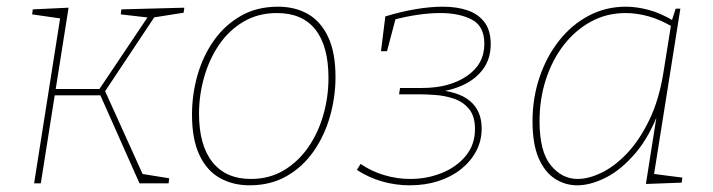

<svg xmlns="http://www.w3.org/2000/svg" viewBox="-20 -548 2133 574"><path d="M82 0 161 -501 167 -492 76 -505 78 -520 185 -525 145 -272 141 -282H283L274 -277L425 -502L428 -495L341 -505L343 -520L531 -525L529 -510L434 -495L445 -502L292 -272L290 -285L408 -24L399 -29L486 -15L484 0H397L277 -270L284 -263H137L145 -272L102 0Z M811 -528Q863 -528 901.5 -505.5Q940 -483 961.5 -436.5Q983 -390 983 -318Q983 -258 966.5 -200Q950 -142 917.5 -95.5Q885 -49 837 -21.5Q789 6 726 6Q676 6 637 -16Q598 -38 576 -85Q554 -132 554 -205Q554 -266 570.5 -323.5Q587 -381 619.5 -427Q652 -473 700 -500.5Q748 -528 811 -528ZM808 -509Q752 -509 708.5 -483.5Q665 -458 635.5 -415Q606 -372 590.5 -318Q575 -264 575 -208Q575 -114 615 -63.5Q655 -13 730 -13Q785 -13 828 -38.5Q871 -64 901 -107Q931 -150 946.5 -204Q962 -258 962 -315Q962 -410 923 -459.5Q884 -509 808 -509Z M1205 6Q1163 6 1122.5 -5.5Q1082 -17 1047 -40L1058 -58Q1090 -36 1128.5 -24.5Q1167 -13 1206 -13Q1256 -13 1300 -30.5Q1344 -48 1372 -81.5Q1400 -115 1400 -162Q1400 -201 1382 -222.5Q1364 -244 1337 -253Q1310 -262 1282 -264Q1254 -266 1235 -266H1173L1176 -285H1242Q1323 -285 1375.5 -320.5Q1428 -356 1428 -417Q1428 -470 1390.5 -489.5Q1353 -509 1297 -509Q1264 -509 1227 -503.5Q1190 -498 1153 -488L1165 -501L1137 -395H1119L1132 -499Q1178 -513 1222 -520.5Q1266 -528 1304 -528Q1346 -528 1378 -517Q1410 -506 1428.5 -481.5Q1447 -457 1447 -416Q1447 -373 1425 -342.5Q1403 -312 1366 -294.5Q1329 -277 1284 -272L1276 -280Q1349 -276 1384.5 -246.5Q1420 -217 1420 -164Q1420 -127 1403.5 -96Q1387 -65 1358 -42Q1329 -19 1290 -6.5Q1251 6 1205 6Z M1706 6Q1669 6 1638.5 -14Q1608 -34 1590 -76Q1572 -118 1572 -185Q1572 -255 1593 -317Q1614 -379 1651.5 -426.5Q1689 -474 1740 -501Q1791 -528 1851 -528Q1883 -528 1919 -518.5Q1955 -509 1995 -485L1987 -482L2000 -522H2014L1934 -19L1927 -29L2020 -17L2018 -2L1911 2L1946 -220L1952 -221Q1923 -141 1880 -90.5Q1837 -40 1791 -17Q1745 6 1706 6ZM1707 -13Q1740 -13 1779 -32Q1818 -51 1855 -90Q1892 -129 1921.5 -190Q1951 -251 1964 -335L1987 -479L1992 -467Q1955 -489 1919.5 -499Q1884 -509 1850 -509Q1794 -509 1747 -483.5Q1700 -458 1665.5 -413.5Q1631 -369 1612 -310.5Q1593 -252 1593 -186Q1593 -95 1626.5 -54Q1660 -13 1707 -13Z"/></svg>

Font: Bitter Thin
Style: Italic
Weight: 100
Italic angle: -9°
Designer: Sol Matas, and Bitter project Authors
Foundry: Sol Matas
Version: Version 2.002